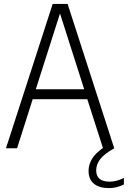

<svg xmlns="http://www.w3.org/2000/svg" viewBox="-20 -760 655 984"><path d="M10.5 0 250 -740H326.5L565.5 0H508L427.5 -251.5H147.5L67.5 0ZM163.5 -302.5H411.5L287.5 -691ZM539.5 204Q488.5 204 461.2 181.5Q434 159 434 116.5Q434 76 460.2 41.8Q486.5 7.5 546 -25.5L565.5 0Q513 29.5 493 56.5Q473 83.5 473 113Q473 171 542 171Q557.5 171 574.8 167Q592 163 615 152V185.5Q577.5 204 539.5 204Z"/></svg>

Font: Encode Sans Condensed Light
Style: Regular
Weight: 300
Width: 3
Designer: Multiple Designers
Foundry: Impallari Type
Version: Version 3.000; ttfautohint (v1.8.3) -l 8 -r 50 -G 200 -x 14 